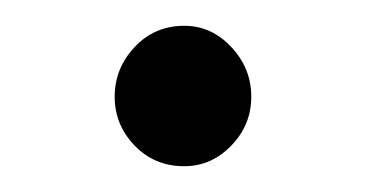

<svg xmlns="http://www.w3.org/2000/svg" viewBox="-20 -118 290 149"><path d="M123 11Q100 11 84.5 -5Q69 -21 69 -43Q69 -65 84.5 -81.5Q100 -98 123 -98Q144 -98 159.5 -81.5Q175 -65 175 -43Q175 -21 159.5 -5Q144 11 123 11Z"/></svg>

Font: Inconsolata UltraCondensed ExtraBold
Style: Regular
Weight: 800
Width: 1
Monospace: yes
Designer: Raph Levien, Cyreal, Brenton Simpson
Foundry: Raph Levien, Cyreal, Google
Version: Version 3.001; ttfautohint (v1.8.2.53-6de2)